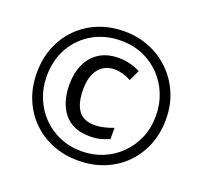

<svg xmlns="http://www.w3.org/2000/svg" viewBox="-126 -870 1084 1026"><g transform="rotate(20 416.0 -357.0)"><path d="M416 10Q336 10 269 -17Q202 -44 152.5 -93.5Q103 -143 76 -210Q49 -277 49 -357Q49 -437 76 -504Q103 -571 152.5 -620.5Q202 -670 269 -697Q336 -724 416 -724Q492 -724 558.5 -697Q625 -670 675.5 -620.5Q726 -571 754.5 -504Q783 -437 783 -357Q783 -277 756 -210Q729 -143 679.5 -93.5Q630 -44 563 -17Q496 10 416 10ZM416 -43Q480 -43 536 -66Q592 -89 635 -131.5Q678 -174 702 -231Q726 -288 726 -357Q726 -422 703 -479Q680 -536 638.5 -579Q597 -622 540.5 -646.5Q484 -671 416 -671Q326 -671 255.5 -630.5Q185 -590 145 -519.5Q105 -449 105 -357Q105 -292 128 -235Q151 -178 192.5 -135Q234 -92 291 -67.5Q348 -43 416 -43ZM431 -133Q332 -133 283 -194.5Q234 -256 234 -357Q234 -422 257 -472.5Q280 -523 325 -551.5Q370 -580 435 -580Q500 -580 558 -550L529 -489Q479 -515 436 -515Q377 -515 344.5 -473Q312 -431 312 -357Q312 -281 340.5 -239.5Q369 -198 435 -198Q458 -198 486.5 -204.5Q515 -211 540 -221V-157Q516 -147 491 -140Q466 -133 431 -133Z"/></g></svg>

Font: Noto Sans Syriac Eastern
Style: Regular
Weight: 400
Designer: Patrick Giasson and the Monotype Design Team
Foundry: Monotype Imaging Inc.
Version: Version 3.001; ttfautohint (v1.8.4.7-5d5b)